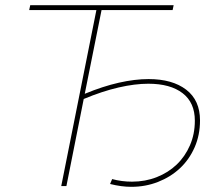

<svg xmlns="http://www.w3.org/2000/svg" viewBox="-20 -720 850 743"><path d="M414 -27Q451 -17 491 -17Q542 -17 586.5 -34.5Q631 -52 663.5 -83Q696 -114 715 -157.5Q734 -201 734 -253Q734 -323 686.5 -359.5Q639 -396 554 -396Q502 -396 439 -381.5Q376 -367 304 -337L237 0H217L353 -681H93L97 -700H652L648 -681H373L308 -357Q378 -386 440 -400Q502 -414 555 -414Q647 -414 700.5 -373Q754 -332 754 -254Q754 -197 733 -149.5Q712 -102 676 -68.5Q640 -35 591.5 -16Q543 3 488 3Q450 3 406 -8Z"/></svg>

Font: Argentum Sans Thin
Style: Italic
Weight: 100
Italic angle: -11°
Designer: Julieta Ulanovsky (font), Cristiano Sobral (main changes and remaster)
Foundry: Julieta Ulanovsky (font), Cristiano Sobral (main changes and remaster)
Version: Version 2.007;June 15, 2022;FontCreator 14.0.0.2814 64-bit; 